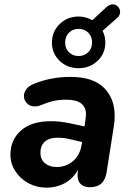

<svg xmlns="http://www.w3.org/2000/svg" viewBox="-20 -854 589 884"><path d="M28 -142Q28 -210 76.5 -253Q125 -296 215 -296Q257 -296 303 -286L369 -272L374 -306Q376 -320 376 -327Q376 -395 285 -395Q253 -395 226 -389Q199 -383 166 -369Q155 -364 140 -364Q118 -364 104 -378.5Q90 -393 90 -412Q90 -428 101.5 -443.5Q113 -459 136 -468Q215 -500 304 -500Q407 -500 457.5 -451Q508 -402 508 -320Q508 -295 504 -272L471 -62Q461 8 394 8Q367 8 352 -6Q337 -20 337 -48Q338 -59 339 -69L340 -73Q316 -31 278 -10.5Q240 10 194 10Q149 10 111 -10.5Q73 -31 50.5 -66Q28 -101 28 -142ZM240 -85Q285 -85 317 -113Q349 -141 356 -189L358 -200L307 -212Q276 -220 247 -220Q205 -220 185.5 -201Q166 -182 166 -151Q166 -120 187 -102.5Q208 -85 240 -85ZM219 -658Q219 -708 254.5 -743Q290 -778 342 -778Q374 -778 405 -761L470 -821Q484 -834 499 -834Q513 -834 523 -823.5Q533 -813 533 -799Q533 -782 517 -769L452 -712Q465 -689 465 -658Q465 -608 429.5 -574Q394 -540 342 -540Q290 -540 254.5 -574Q219 -608 219 -658ZM404 -658Q404 -686 386.5 -703.5Q369 -721 342 -721Q315 -721 297.5 -703.5Q280 -686 280 -658Q280 -631 297.5 -613.5Q315 -596 342 -596Q368 -596 386 -613.5Q404 -631 404 -658Z"/></svg>

Font: SN Pro Bold
Style: Bold Italic
Weight: 700
Italic angle: -9°
Designer: Tobias Whetton
Foundry: Supernotes
Version: Version 1.003